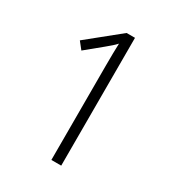

<svg xmlns="http://www.w3.org/2000/svg" viewBox="-171 -822 856 929"><g transform="rotate(30 256.5 -357.0)"><path d="M311 0H256V-528Q256 -567 256.5 -595.5Q257 -624 258 -651Q247 -639 235.5 -629Q224 -619 206 -604L117 -531L86 -570L264 -714H311Z"/></g></svg>

Font: Noto Sans Lao Looped SemiCondensed Light
Style: Regular
Weight: 300
Width: 4
Designer: Mark Frömberg, Ben Mitchell
Foundry: The Fontpad Ltd
Version: Version 1.002; ttfautohint (v1.8.4.7-5d5b)